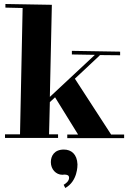

<svg xmlns="http://www.w3.org/2000/svg" viewBox="-20 -685 640 959"><path d="M5 4H270V-14H225L229 -175L255 -199L370 -13H316V5H600V-13H535L354 -292L479 -409L477 -410L580 -409V-427L339 -431V-413L454 -411L229 -201L239 -661L7 -665V-647L93 -645L80 -14H5ZM298 238 306 254C368 220 367 142 367 136C365 85 336 62 299 62C251 62 234 94 234 125C234 160 259 188 292 188C295 188 298 187 301 187C315 187 325 190 325 203C325 219 310 231 298 238Z"/></svg>

Font: Purple Purse
Style: Regular
Weight: 400
Designer: Astigmatic (AOETI)
Foundry: Astigmatic (AOETI)
Version: Version 1.000